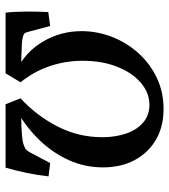

<svg xmlns="http://www.w3.org/2000/svg" viewBox="22 -644 621 706"><g transform="rotate(90 333.0 -290.5)"><path d="M26 0Q22 -37 22 -80Q22 -123 24 -157L75 -164L95 -89Q97 -81 99.5 -74Q102 -67 114 -64Q124 -61 138 -60Q152 -59 164.5 -59Q177 -59 183 -58L243 -57L238 -40Q169 -74 131.5 -139Q94 -204 94 -279Q94 -337 115 -391Q136 -445 174.5 -488Q213 -531 265.5 -556Q318 -581 380 -581Q445 -581 493 -553Q541 -525 568 -475Q595 -425 595 -358Q595 -292 568.5 -233Q542 -174 495.5 -125.5Q449 -77 388 -42L376 -57L441 -58Q459 -59 479.5 -60.5Q500 -62 513 -67Q525 -71 529.5 -75.5Q534 -80 540 -90L579 -164L628 -158Q624 -119 615.5 -78.5Q607 -38 596 0H363L341 -55Q405 -114 444.5 -191Q484 -268 484 -355Q484 -404 470.5 -443.5Q457 -483 430 -506Q403 -529 365 -529Q321 -529 284 -497.5Q247 -466 225 -410.5Q203 -355 203 -283Q203 -221 222.5 -163Q242 -105 282 -55L249 0Z"/></g></svg>

Font: Rasa Medium
Style: Italic
Weight: 500
Italic angle: -7.10001°
Designer: Anna Giedrys (Yrsa+Rasa design), David Brezina (Yrsa art-direction, Rasa art-direction, design)
Foundry: Rosetta Type Foundry
Version: Version 2.004